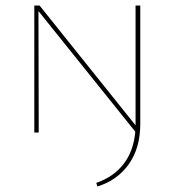

<svg xmlns="http://www.w3.org/2000/svg" viewBox="-20 -479 631 694"><path d="M487 -459V-30Q487 56 445.5 114.5Q404 173 332 195L328 182Q390 161 426.5 114Q463 67 469 -3L119 -439L120 0H104V-459H123L470 -26V-30V-459Z"/></svg>

Font: Ysabeau SC Thin
Style: Regular
Weight: 200
Designer: Christian Thalmann (Catharsis Fonts)
Version: Version 0.003